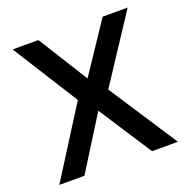

<svg xmlns="http://www.w3.org/2000/svg" viewBox="-125 -819 920 938"><g transform="rotate(-20 335.0 -350.0)"><path d="M26.5 0 253.5 -359 38.5 -700H172.5L334 -441.5L506.5 -700H636.5L410.5 -356L643 0H508.5L329.5 -275.5L157 0Z"/></g></svg>

Font: Geologica Roman
Style: Regular
Weight: 400
Designer: Sindre Bremnes, Frode Helland
Foundry: Monokrom Skriftforlag AS
Version: Version 1.010;gftools[0.9.28]